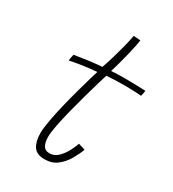

<svg xmlns="http://www.w3.org/2000/svg" viewBox="-179 -817 839 931"><g transform="rotate(30 241.0 -351.0)"><path d="M362.5 -120.5Q351.5 -91 333 -59.2Q314.5 -27.5 286.2 -5.5Q258 16.5 216.5 16.5Q172 16.5 154.2 -10.8Q136.5 -38 136.5 -83.5Q136.5 -111.5 144.8 -156.5Q153 -201.5 165.2 -252.2Q177.5 -303 190.5 -350.5Q203.5 -398 213.8 -432.8Q224 -467.5 227.5 -478.5Q167 -473 127.5 -466.2Q88 -459.5 79.5 -457Q79.5 -460.5 80.5 -467.2Q81.5 -474 83.2 -481.2Q85 -488.5 86 -493Q114 -497.5 157 -503.5Q200 -509.5 236.5 -512Q246.5 -540 256 -571.8Q265.5 -603.5 273.5 -634Q280 -658 285 -679.8Q290 -701.5 293 -718L331.5 -715.5Q331.5 -711 327.2 -689.2Q323 -667.5 315.8 -636.5Q308.5 -605.5 299.5 -573Q295.5 -558 291.2 -543.5Q287 -529 283 -516Q297 -517 319 -517.8Q341 -518.5 355 -518.5Q381 -518.5 407.2 -517.8Q433.5 -517 452.5 -516.5Q471.5 -516 475 -515.5Q475 -512 472.5 -500.2Q470 -488.5 469 -484.5Q464 -485 433.8 -486.5Q403.5 -488 372.5 -488Q350 -488 323.2 -487Q296.5 -486 274.5 -484.5Q269.5 -468.5 258.2 -431Q247 -393.5 233.5 -344.8Q220 -296 207.2 -245.8Q194.5 -195.5 186.2 -153.2Q178 -111 178 -87.5Q178 -57 188 -38.8Q198 -20.5 222.5 -20.5Q250 -20.5 270.5 -40.8Q291 -61 304.8 -87.5Q318.5 -114 324.5 -132.5Q326.5 -132 331.8 -130.2Q337 -128.5 343.5 -126.5Q350 -124.5 355.2 -122.8Q360.5 -121 362.5 -120.5Z"/></g></svg>

Font: Grandstander Thin
Style: Italic
Weight: 100
Italic angle: -15°
Designer: Tyler Finck
Foundry: Etcetera Type Co
Version: Version 1.200